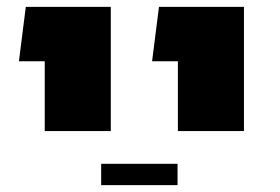

<svg xmlns="http://www.w3.org/2000/svg" viewBox="-20 -629 814 558"><path d="M497 -248V-609H689V-248ZM422 -451 442 -609H604V-451ZM110 -248V-609H302V-248ZM35 -451 55 -609H217V-451ZM274 -91V-153H496V-91Z"/></svg>

Font: Noto Sans Hebrew Thin Black
Style: Regular
Weight: 900
Version: Version 3.001